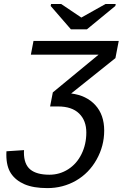

<svg xmlns="http://www.w3.org/2000/svg" viewBox="-20 -733 640 960"><path d="M147.5 -528.3H573.7L557.1 -442.4L335.9 -265.6Q412.6 -255.9 456.8 -207.3Q501 -158.7 501 -80.1Q501 -2.9 462.9 64.9Q424.8 132.8 359.9 170.2Q294.9 207.5 216.8 207.5Q147.5 207.5 103 188.5Q58.6 169.4 35.2 134.5Q11.7 99.6 11.7 40.5L12.2 23.4L100.1 17.6L99.6 29.3Q99.6 87.9 131.3 114.3Q163.1 140.6 227.1 140.6Q278.3 140.6 321 113.3Q363.8 85.9 387.7 37.1Q411.6 -11.7 411.6 -70.3Q411.6 -130.4 375.5 -165.5Q339.4 -200.7 270.5 -200.7H230.5L244.1 -271L472.7 -459.5H134.3ZM414.6 -586.4H334.5L233.4 -703.1L235.4 -712.9H286.1L386.2 -645.5H387.2L507.3 -712.9H558.6L556.6 -703.1Z"/></svg>

Font: Cousine
Style: Italic
Weight: 400
Italic angle: -12°
Monospace: yes
Designer: Steve Matteson
Foundry: Monotype Imaging Inc.
Version: Version 1.21